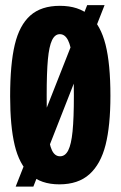

<svg xmlns="http://www.w3.org/2000/svg" viewBox="-20 -697 462 735"><path d="M313.7 -677.3H380.3L107.7 17.3H40ZM18.8 -328.3Q18.8 -451.5 36.6 -526Q54.3 -600.5 96 -637.6Q137.7 -674.7 209.3 -674.7Q281.2 -674.7 323.3 -637.3Q365.5 -600 384.1 -526Q402.7 -452 402.7 -330.3Q402.7 -215.5 384.1 -142.2Q365.5 -68.8 322.5 -30.1Q279.5 8.7 207.2 8.7Q136.3 8.7 94.9 -29.8Q53.5 -68.3 36.2 -141.3Q18.8 -214.3 18.8 -328.3ZM262.8 -331.5Q262.8 -418.3 257.6 -468.9Q252.3 -519.5 240.5 -542.8Q228.7 -566.2 209 -566.2Q190.2 -566.2 179.1 -543Q168 -519.8 163.3 -469.2Q158.7 -418.5 158.7 -331.7Q158.7 -244 163.3 -194.2Q168 -144.5 178.9 -121.6Q189.8 -98.7 209.8 -98.7Q229.7 -98.7 241.2 -121.4Q252.8 -144.2 257.8 -194.2Q262.8 -244.3 262.8 -331.5Z"/></svg>

Font: Bricolage Grotesque 96pt Condensed ExBd
Style: Regular
Weight: 800
Width: 3
Designer: Mathieu Triay
Foundry: Atelier Triay
Version: Version 1.001;Glyphs 3.2 (3207)